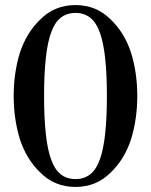

<svg xmlns="http://www.w3.org/2000/svg" viewBox="-20 -726 596 758"><path d="M522 -347Q522 -258 498 -178Q472 -97 416 -44Q360 12 278 12Q196 12 140 -44Q84 -97 58 -178Q34 -258 34 -347Q34 -437 58 -516Q84 -597 140 -650Q196 -706 278 -706Q360 -706 416 -650Q472 -597 498 -516Q522 -437 522 -347ZM374 -598Q347 -675 278 -675Q209 -675 182 -598Q154 -523 154 -347Q154 -171 182 -96Q209 -19 278 -19Q347 -19 374 -96Q402 -171 402 -347Q402 -523 374 -598Z"/></svg>

Font: Bailleul Roman
Style: Roman
Weight: 400
Version: Version 1